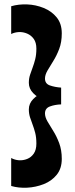

<svg xmlns="http://www.w3.org/2000/svg" viewBox="-20 -796 347 892"><path d="M264 -389V-311Q235 -310 212 -301.5Q189 -293 189 -269Q189 -252 200.5 -232Q212 -212 227.5 -187.5Q243 -163 255 -131Q267 -99 267 -58Q267 -13 243.5 16Q220 45 183 59.5Q146 74 106 76Q66 78 32 68V-62Q48 -53 67.5 -51.5Q87 -50 106 -57.5Q125 -65 137 -82.5Q149 -100 149 -129Q149 -158 143.5 -179Q138 -200 131.5 -217Q125 -234 119.5 -251Q114 -268 114 -288Q114 -315 134.5 -336Q155 -357 189.5 -371Q224 -385 264 -389ZM32 -767Q66 -777 106 -775.5Q146 -774 183 -759Q220 -744 243.5 -715Q267 -686 267 -641Q267 -600 255 -568.5Q243 -537 227.5 -512.5Q212 -488 200.5 -468Q189 -448 189 -431Q189 -407 212 -399Q235 -391 264 -389V-311Q224 -315 189.5 -328.5Q155 -342 134.5 -363Q114 -384 114 -411Q114 -431 119.5 -448Q125 -465 131.5 -482Q138 -499 143.5 -520.5Q149 -542 149 -570Q149 -598 137 -615Q125 -632 106 -640Q87 -648 67.5 -647Q48 -646 32 -638Z"/></svg>

Font: Marhey Light SemiBold
Style: Regular
Weight: 600
Version: Version 1.000